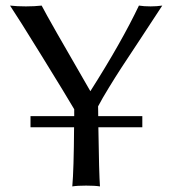

<svg xmlns="http://www.w3.org/2000/svg" viewBox="-20 -668 622 691"><path d="M247.1 -250Q247.1 -250 247.1 -274.9Q217.3 -325.7 131.1 -465.3Q44.9 -605 16.1 -647.9Q41 -645 73.2 -645Q104 -645 129.9 -647.9Q153.8 -601.1 305.2 -339.8Q417 -515.6 480 -647.9Q498 -645 522 -645Q543.9 -645 564 -647.9Q533.2 -600.1 485.1 -527.6Q437 -455.1 416.5 -423.6Q396 -392.1 372.1 -353Q348.1 -314 333 -285.2Q333 -279.8 333.3 -268.1Q333.5 -256.3 333.5 -250H492.2V-210H334Q336.4 -41 339.8 2.9Q321.8 0 289.8 0Q257.8 0 240.2 2.9Q245.6 -57.1 246.6 -210H89.8V-250Z"/></svg>

Font: Biolilbert
Style: Regular
Weight: 400
Designer: Philipp H. Poll
Foundry: Philipp H. Poll
Version: Version 1.1.0